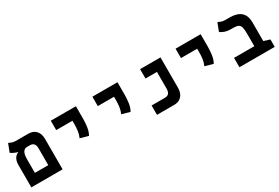

<svg xmlns="http://www.w3.org/2000/svg" viewBox="55 -1477 3406 2343"><g transform="rotate(-30 1758.0 -306.0)"><path d="M371.1 0V-368.2Q371.1 -454.1 298.3 -454.1H140.7Q127 -454.1 107.7 -460.9Q88.4 -467.8 69.6 -477.8Q50.8 -487.8 38.1 -497.1L82 -611.8Q93.3 -605 119.4 -595.5Q145.5 -585.9 172.4 -585.9H353Q419.9 -585.9 458.5 -544.2Q497.1 -502.4 497.1 -428.2V0ZM117.2 0V-131.8H456.1V0ZM56.6 0V-324.7Q58.6 -375.5 79.1 -407.5Q99.6 -439.5 130.9 -450.2V-485.4L261.7 -454.1Q232.9 -454.1 216.8 -440.1Q200.7 -426.2 193.4 -404.6Q186 -383.1 184.3 -359.3Q182.6 -335.5 182.6 -315.4V0Z M980 -192.4 866.2 -224.6Q885.3 -266.6 891.4 -312Q897.5 -357.4 897.5 -414.1V-585.9H1022.5V-414.1Q1022.5 -357.4 1014.2 -296.6Q1005.9 -235.8 980 -192.4ZM668.9 -453.6V-585.9H1022.5V-453.6Z M1565.9 -192.4 1452.1 -224.6Q1471.2 -266.6 1477.3 -312Q1483.4 -357.4 1483.4 -414.1V-585.9H1608.4V-414.1Q1608.4 -357.4 1600.1 -296.6Q1591.8 -235.8 1565.9 -192.4ZM1254.9 -453.6V-585.9H1608.4V-453.6Z M1827.1 0V-131.8H2015.6Q2040 -131.8 2056.2 -141.1Q2072.3 -150.4 2080.3 -169.4Q2088.4 -188.5 2088.4 -217.8V-585.9H2214.4V-161.1Q2214.4 -110.8 2197 -74.7Q2179.7 -38.6 2147.5 -19.3Q2115.2 0 2070.3 0ZM1927.2 -454.1V-585.9H2194.3V-454.1Z M2737.8 -192.4 2624 -224.6Q2643.1 -266.6 2649.2 -312Q2655.3 -357.4 2655.3 -414.1V-585.9H2780.3V-414.1Q2780.3 -357.4 2772 -296.6Q2763.7 -235.8 2737.8 -192.4ZM2426.8 -453.6V-585.9H2780.3V-453.6Z M3486.3 -104.5V0H2988.8V-131.8H3399.9ZM3400.4 -395V0H3274.4V-311.5Q3274.4 -369.1 3265.6 -399.9Q3256.8 -430.7 3232.9 -442.4Q3209 -454.1 3163.6 -454.1H3122.1Q3080.6 -454.1 3046.1 -466.8Q3011.7 -479.5 2987.3 -497.1L3031.2 -611.8Q3042.5 -605 3068.6 -595.5Q3094.7 -585.9 3121.6 -585.9H3189.9Q3294.9 -585.9 3347.7 -537.8Q3400.4 -489.7 3400.4 -395Z"/></g></svg>

Font: Cascadia Mono
Style: Regular
Weight: 400
Monospace: yes
Designer: Aaron Bell
Foundry: Saja Typeworks
Version: Version 2404.023